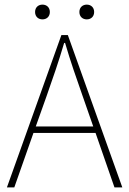

<svg xmlns="http://www.w3.org/2000/svg" viewBox="-20 -812 560 832"><path d="M182 -396C210 -476 234 -544 258 -626H262C286 -544 310 -476 338 -396L384 -264H135ZM10 0H42L125 -236H394L476 0H510L274 -660H246ZM164 -728C182 -728 196 -740 196 -760C196 -780 182 -792 164 -792C146 -792 132 -780 132 -760C132 -740 146 -728 164 -728ZM356 -728C374 -728 388 -740 388 -760C388 -780 374 -792 356 -792C338 -792 324 -780 324 -760C324 -740 338 -728 356 -728Z"/></svg>

Font: Source Sans Pro ExtraLight
Style: Regular
Weight: 200
Designer: Paul D. Hunt
Foundry: Adobe Systems Incorporated
Version: Version 3.006;hotconv 1.0.111;makeotfexe 2.5.65597